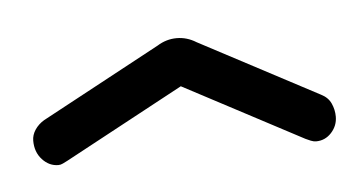

<svg xmlns="http://www.w3.org/2000/svg" viewBox="-26 -730 315 167"><g transform="rotate(-5 132.0 -646.5)"><path d="M20 -596Q12 -596 6 -602.5Q0 -609 0 -619Q0 -624 3 -628.5Q6 -633 11 -636L115 -692Q123 -697 132 -697Q141 -697 149 -692L253 -637Q259 -634 261.5 -628.5Q264 -623 264 -617Q264 -609 258.5 -603Q253 -597 245 -597Q243 -597 240.5 -598Q238 -599 236 -600L132 -655L28 -599Q26 -598 24 -597Q22 -596 20 -596Z"/></g></svg>

Font: Dosis Light
Style: Regular
Weight: 300
Designer: EdgarTolentino, PabloImpallari, IginoMarini
Foundry: EdgarTolentino, PabloImpallari, IginoMarini
Version: Version 3.001; ttfautohint (v1.8.2)